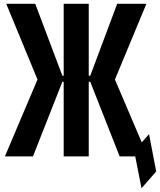

<svg xmlns="http://www.w3.org/2000/svg" viewBox="-20 -830 849 1019"><path d="M692 -29 771 -118 809 80 731 169ZM6 0 179 -408 13 -810H167L311 -428H318V-810H451V-428H459L602 -810H757L590 -408L764 0H615L459 -396H451V0H318V-396H311L155 0Z"/></svg>

Font: Oswald SemiBold
Style: Regular
Weight: 600
Designer: Vernon Adams
Foundry: Vernon Adams
Version: Version 4.100; ttfautohint (v1.8.1.43-b0c9)